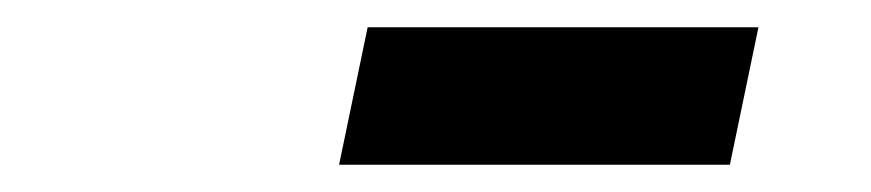

<svg xmlns="http://www.w3.org/2000/svg" viewBox="-20 -730 640 141"><path d="M229 -609 250 -710H537L516 -609Z"/></svg>

Font: Geist Mono
Style: Bold Italic
Weight: 700
Italic angle: -12°
Monospace: yes
Designer: Basement.studio, Andrés Briganti, Mateo Zaragoza
Foundry: Basement.studio, Vercel, Andrés Briganti, Guido Ferreyra, Mateo Zaragoza
Version: Version 1.500; ttfautohint (v1.8.4.7-5d5b)